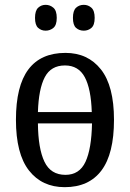

<svg xmlns="http://www.w3.org/2000/svg" viewBox="-20 -765 538 795"><path d="M248 10Q154 10 100 -59Q46 -128 46 -269Q46 -409 97.5 -477.5Q149 -546 251 -546Q344 -546 398 -477.5Q452 -409 452 -269Q452 -128 400 -59Q348 10 248 10ZM360 -301Q357 -397 331 -445.5Q305 -494 249 -494Q191 -494 165.5 -445.5Q140 -397 137 -301ZM251 -41Q309 -41 334 -95Q359 -149 361 -254H137Q138 -150 164 -95.5Q190 -41 251 -41ZM327 -638Q308 -638 295 -649.5Q282 -661 282 -691Q282 -721 295 -733Q308 -745 327 -745Q345 -745 358.5 -733Q372 -721 372 -691Q372 -661 358.5 -649.5Q345 -638 327 -638ZM169 -638Q151 -638 138 -649.5Q125 -661 125 -691Q125 -721 138 -733Q151 -745 169 -745Q187 -745 201 -733Q215 -721 215 -691Q215 -661 201 -649.5Q187 -638 169 -638Z"/></svg>

Font: Noto Serif Condensed
Style: Regular
Weight: 400
Width: 3
Designer: Monotype Design Team
Foundry: Monotype Imaging Inc.
Version: Version 2.013; ttfautohint (v1.8.4.7-5d5b)